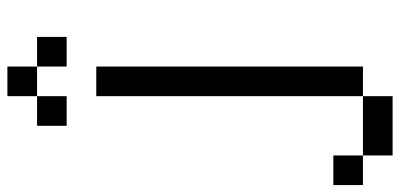

<svg xmlns="http://www.w3.org/2000/svg" viewBox="-312 -646 1123 540"><g transform="rotate(-90 250.0 -375.5)"><path d="M0 83.3V0H83.3V83.3ZM83.3 83.3H250V166.7H83.3ZM250 -916.7H333.3V-833.3H250ZM166.7 -750V-833.3H250V-750ZM250 83.3V-666.7H333.3V83.3ZM333.3 -833.3H416.7V-750H333.3Z"/></g></svg>

Font: Galmuri11 Regular
Style: Regular
Weight: 400
Designer: Minseo Lee (Quiple)
Version: Version 2.356;hotconv 1.1.0;makeotfexe 2.6.0 DEVELOPMENT